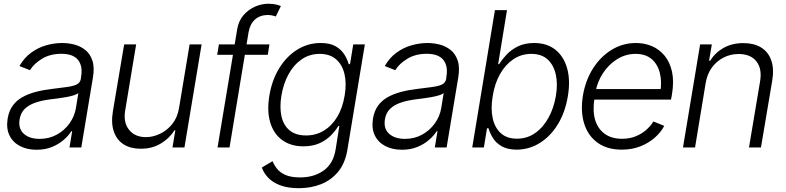

<svg xmlns="http://www.w3.org/2000/svg" viewBox="-20 -781 4165 1017"><path d="M173.3 12.2Q124 12.2 86.4 -7.1Q48.8 -26.4 30.5 -63.2Q12.2 -100.1 20.5 -152.8Q27.3 -193.4 47.1 -220.9Q66.9 -248.5 98.1 -266.1Q129.4 -283.7 169.4 -294.2Q209.5 -304.7 256.3 -310.1Q303.2 -315.9 335.7 -320.3Q368.2 -324.7 386.5 -333.7Q404.8 -342.8 408.2 -363.3L409.7 -376Q418.9 -432.1 392.8 -464.1Q366.7 -496.1 305.2 -496.1Q246.1 -496.1 202.9 -470Q159.7 -443.8 138.7 -409.2L83 -431.2Q108.4 -475.6 145.5 -502.4Q182.6 -529.3 225.3 -541.3Q268.1 -553.2 309.6 -553.2Q340.8 -553.2 373 -545.2Q405.3 -537.1 431.2 -516.8Q457 -496.6 469.2 -460.7Q481.4 -424.8 472.2 -370.1L410.6 0H348.1L362.3 -86.4H358.4Q343.3 -62.5 317.1 -39.8Q291 -17.1 255.1 -2.4Q219.2 12.2 173.3 12.2ZM189.9 -45.4Q240.2 -45.4 281 -67.9Q321.8 -90.3 348.4 -127.7Q375 -165 382.3 -209.5L395 -288.1Q387.2 -281.2 369.6 -275.9Q352.1 -270.5 330.3 -266.6Q308.6 -262.7 286.4 -259.8Q264.2 -256.8 247.6 -254.9Q200.7 -249 166 -236.8Q131.3 -224.6 110.4 -203.6Q89.4 -182.6 84 -149.4Q75.7 -100.1 105.7 -72.8Q135.7 -45.4 189.9 -45.4Z M928.2 -208 984.4 -545.9H1047.9L957 0H893.6L908.7 -90.8H903.8Q878.4 -48.8 831.8 -20.8Q785.2 7.3 724.6 6.8Q672.4 6.8 635.7 -15.9Q599.1 -38.6 583.3 -83.3Q567.4 -127.9 578.1 -192.4L637.7 -545.9H701.2L643.1 -195.8Q632.3 -132.3 663.8 -93.3Q695.3 -54.2 753.9 -54.7Q790.5 -54.7 827.6 -72.3Q864.7 -89.8 892.3 -124Q919.9 -158.2 928.2 -208Z M1407.2 -545.9 1398.4 -490.7H1130.4L1139.6 -545.9ZM1132.3 0 1236.3 -625.5Q1243.7 -669.9 1269 -699.7Q1294.4 -729.5 1329.8 -745.4Q1365.2 -761.2 1402.3 -761.2Q1427.7 -760.7 1443.4 -756.8Q1459 -752.9 1467.8 -749L1440.9 -693.8Q1433.6 -696.3 1423.8 -698.7Q1414.1 -701.2 1398.4 -701.7Q1357.4 -701.2 1331.1 -678Q1304.7 -654.8 1296.9 -611.8L1195.8 0Z M1563 215.8Q1506.8 215.8 1466.8 201.4Q1426.8 187 1402.3 162.1Q1377.9 137.2 1366.7 106.4L1423.8 72.8Q1432.1 93.8 1448 113.5Q1463.9 133.3 1492.9 146Q1522 158.7 1569.3 158.7Q1641.6 159.2 1693.6 122.8Q1745.6 86.4 1757.8 10.3L1777.3 -112.8H1771.5Q1756.8 -87.9 1732.2 -63Q1707.5 -38.1 1671.6 -22Q1635.7 -5.9 1586.9 -5.9Q1521.5 -5.9 1476.1 -38.1Q1430.7 -70.3 1411.9 -130.6Q1393.1 -190.9 1406.7 -273.9Q1420.4 -356.9 1459 -419.7Q1497.6 -482.4 1554.2 -517.8Q1610.8 -553.2 1678.2 -553.2Q1728.5 -553.2 1758.5 -535.4Q1788.6 -517.6 1804.4 -491.7Q1820.3 -465.8 1827.1 -441.4H1834L1851.1 -545.9H1912.6L1819.8 14.2Q1808.1 83.5 1771.5 128.2Q1734.9 172.9 1681.2 194.3Q1627.4 215.8 1563 215.8ZM1601.1 -63.5Q1653.3 -63.5 1695.6 -89.1Q1737.8 -114.7 1766.4 -162.1Q1794.9 -209.5 1805.7 -275.4Q1816.4 -339.4 1804.7 -388.9Q1793 -438.5 1760 -467Q1727.1 -495.6 1673.8 -495.6Q1619.1 -495.6 1576.9 -466.1Q1534.7 -436.5 1507.8 -386.7Q1481 -336.9 1470.7 -275.4Q1460.4 -212.9 1470.9 -165Q1481.4 -117.2 1514.2 -90.3Q1546.9 -63.5 1601.1 -63.5Z M2108.4 12.2Q2059.1 12.2 2021.5 -7.1Q1983.9 -26.4 1965.6 -63.2Q1947.3 -100.1 1955.6 -152.8Q1962.4 -193.4 1982.2 -220.9Q2002 -248.5 2033.2 -266.1Q2064.5 -283.7 2104.5 -294.2Q2144.5 -304.7 2191.4 -310.1Q2238.3 -315.9 2270.8 -320.3Q2303.2 -324.7 2321.5 -333.7Q2339.8 -342.8 2343.3 -363.3L2344.7 -376Q2354 -432.1 2327.9 -464.1Q2301.8 -496.1 2240.2 -496.1Q2181.2 -496.1 2137.9 -470Q2094.7 -443.8 2073.7 -409.2L2018.1 -431.2Q2043.5 -475.6 2080.6 -502.4Q2117.7 -529.3 2160.4 -541.3Q2203.1 -553.2 2244.6 -553.2Q2275.9 -553.2 2308.1 -545.2Q2340.3 -537.1 2366.2 -516.8Q2392.1 -496.6 2404.3 -460.7Q2416.5 -424.8 2407.2 -370.1L2345.7 0H2283.2L2297.4 -86.4H2293.5Q2278.3 -62.5 2252.2 -39.8Q2226.1 -17.1 2190.2 -2.4Q2154.3 12.2 2108.4 12.2ZM2125 -45.4Q2175.3 -45.4 2216.1 -67.9Q2256.8 -90.3 2283.4 -127.7Q2310.1 -165 2317.4 -209.5L2330.1 -288.1Q2322.3 -281.2 2304.7 -275.9Q2287.1 -270.5 2265.4 -266.6Q2243.7 -262.7 2221.4 -259.8Q2199.2 -256.8 2182.6 -254.9Q2135.7 -249 2101.1 -236.8Q2066.4 -224.6 2045.4 -203.6Q2024.4 -182.6 2019 -149.4Q2010.7 -100.1 2040.8 -72.8Q2070.8 -45.4 2125 -45.4Z M2716.8 11.7Q2667 11.2 2636.7 -6.6Q2606.4 -24.4 2590.6 -50.5Q2574.7 -76.7 2567.4 -101.6H2559.6L2543 0H2481.4L2601.6 -727.5H2665.5L2618.7 -441.4H2624Q2639.2 -465.8 2663.3 -491.7Q2687.5 -517.6 2723.6 -535.4Q2759.8 -553.2 2809.6 -553.2Q2877 -553.2 2921.6 -517.8Q2966.3 -482.4 2984.1 -418.9Q3002 -355.5 2987.8 -271.5Q2974.1 -187 2935.3 -123.3Q2896.5 -59.6 2840.1 -24.2Q2783.7 11.2 2716.8 11.7ZM2717.8 -46.4Q2772.5 -46.4 2814.9 -76.4Q2857.4 -106.4 2885.5 -157.7Q2913.6 -209 2924.3 -272Q2935.1 -335 2924.1 -385.5Q2913.1 -436 2881.1 -465.8Q2849.1 -495.6 2793.9 -495.6Q2741.2 -495.6 2698.7 -466.8Q2656.2 -438 2628.2 -387.9Q2600.1 -337.9 2589.8 -272Q2578.6 -206.5 2589.6 -155.5Q2600.6 -104.5 2632.8 -75.4Q2665 -46.4 2717.8 -46.4Z M3273.4 11.7Q3196.3 11.7 3145.5 -24.9Q3094.7 -61.5 3074.5 -125.7Q3054.2 -189.9 3067.4 -273.4Q3081.1 -355.5 3121.1 -418.5Q3161.1 -481.4 3220 -517.3Q3278.8 -553.2 3348.1 -553.2Q3393.6 -553.2 3432.9 -536.6Q3472.2 -520 3500.2 -486.1Q3528.3 -452.1 3539.6 -400.9Q3550.8 -349.6 3539.1 -279.8L3534.2 -253.4H3107.9L3117.2 -309.1H3509.8L3477.1 -290Q3486.8 -349.1 3474.9 -395.5Q3462.9 -441.9 3430.9 -468.8Q3398.9 -495.6 3346.7 -495.6Q3293.5 -495.6 3248.5 -467.3Q3203.6 -439 3173.6 -393.1Q3143.6 -347.2 3134.3 -292.5L3128.9 -259.8Q3118.2 -194.3 3132.3 -146.5Q3146.5 -98.6 3182.9 -72.3Q3219.2 -45.9 3274.9 -45.9Q3314.9 -45.9 3346.9 -58.8Q3378.9 -71.8 3402.8 -92.8Q3426.8 -113.8 3440.9 -137.7L3498.5 -114.3Q3480.5 -80.1 3448 -51.5Q3415.5 -22.9 3371.3 -5.6Q3327.1 11.7 3273.4 11.7Z M3717.8 -340.8 3661.6 0H3597.7L3688.5 -545.9H3750.5L3735.8 -459.5H3742.2Q3767.6 -502 3812.7 -527.3Q3857.9 -552.7 3918 -552.7Q3973.1 -552.7 4011 -529.8Q4048.8 -506.8 4064.9 -462.4Q4081.1 -418 4070.3 -353L4010.7 0H3947.3L4005.9 -349.1Q4017.6 -416 3987.1 -455.3Q3956.5 -494.6 3893.1 -495.1Q3850.1 -495.1 3813 -476.3Q3775.9 -457.5 3750.7 -423.1Q3725.6 -388.7 3717.8 -340.8Z"/></svg>

Font: Inter Tight Light
Style: Italic
Weight: 300
Italic angle: -9.39999°
Designer: Rasmus Andersson
Foundry: rsms
Version: Version 3.004